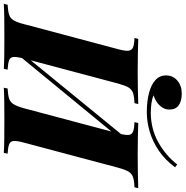

<svg xmlns="http://www.w3.org/2000/svg" viewBox="-48 -974 977 1011"><g transform="rotate(90 440.5 -468.5)"><path d="M637 -602Q647 -639 645.5 -656.5Q644 -674 628 -680.5Q612 -687 578 -688L583 -708Q612 -707 657.5 -706Q703 -705 749 -705Q803 -705 850 -706Q897 -707 926 -708L921 -688Q887 -687 868 -680.5Q849 -674 838.5 -656.5Q828 -639 818 -602L686 -106Q676 -70 677.5 -52Q679 -34 695 -28Q711 -22 744 -20L740 0Q712 -2 665 -2.5Q618 -3 564 -3Q518 -3 472.5 -2.5Q427 -2 397 0L401 -20Q436 -22 454.5 -28Q473 -34 484 -52Q495 -70 505 -106ZM243 -106Q234 -70 235 -52Q236 -34 252 -28Q268 -22 302 -20L297 0Q268 -2 222.5 -2.5Q177 -3 130 -3Q77 -3 30.5 -2.5Q-16 -2 -45 0L-40 -20Q-6 -22 12.5 -28Q31 -34 42 -52Q53 -70 62 -106L194 -602Q204 -639 202 -656.5Q200 -674 184.5 -680.5Q169 -687 135 -688L140 -708Q168 -707 215 -706Q262 -705 315 -705Q362 -705 406.5 -706Q451 -707 483 -708L478 -688Q444 -687 425 -680.5Q406 -674 395.5 -656.5Q385 -639 375 -602ZM199 -45 188 -63 693 -681 705 -661ZM437 -789Q453 -781 478 -777.5Q503 -774 531 -774Q615 -775 684 -813.5Q753 -852 801 -913L816 -902Q777 -849 728 -816Q679 -783 627 -768Q575 -753 526 -753Q469 -753 425 -764.5Q381 -776 356.5 -798.5Q332 -821 332 -854Q332 -890 359 -913.5Q386 -937 427 -937Q467 -937 489.5 -921Q512 -905 512 -871Q512 -844 490.5 -821Q469 -798 437 -789Z"/></g></svg>

Font: Playfair Display ExtraBold
Style: Italic
Weight: 800
Italic angle: -14°
Designer: Claus Eggers Sørensen
Foundry: Claus Eggers Sørensen
Version: Version 1.203